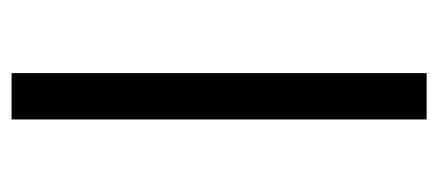

<svg xmlns="http://www.w3.org/2000/svg" viewBox="-238 -538 775 340"><g transform="rotate(-90 150.0 -367.5)"><path d="M109 0V-735H191V0Z"/></g></svg>

Font: Iosevka Aile
Style: Regular
Weight: 400
Designer: Belleve Invis
Foundry: Belleve Invis
Version: Version 28.0.1; ttfautohint (v1.8.4)